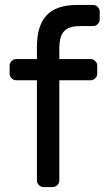

<svg xmlns="http://www.w3.org/2000/svg" viewBox="-20 -760 430 780"><path d="M221 -520H348Q359 -520 367 -512Q375 -504 375 -493V-461Q375 -450 367 -442Q359 -434 348 -434H221V-27Q221 -16 213 -8Q205 0 194 0H157Q146 0 138 -8Q130 -16 130 -27V-434H46Q35 -434 27 -442Q19 -450 19 -461V-493Q19 -504 27 -512Q35 -520 46 -520H130V-570Q130 -655 169 -697.5Q208 -740 295 -740H358Q369 -740 377 -732Q385 -724 385 -713V-681Q385 -670 377 -662Q369 -654 358 -654H305Q279 -654 262.5 -647.5Q246 -641 237 -629Q228 -617 224.5 -600.5Q221 -584 221 -565Z"/></svg>

Font: Rubik
Style: Regular
Weight: 400
Designer: Hubert & Fischer
Foundry: Hubert & Fischer
Version: Version 1.002; ttfautohint (v1.6)